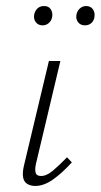

<svg xmlns="http://www.w3.org/2000/svg" viewBox="-20 -612 333 636"><path d="M97 4Q81 4 70 -3Q59 -10 56.5 -25Q54 -40 59 -62L142 -410H180L99 -69Q95 -51 98 -40Q101 -29 116 -29Q134 -29 155 -46.5Q176 -64 202 -91L218 -74Q185 -38 155 -17Q125 4 97 4ZM121 -528Q107 -528 99 -538Q91 -548 93 -562Q95 -575 103.5 -583.5Q112 -592 126 -592Q141 -592 148 -581.5Q155 -571 153 -557Q151 -544 142 -536Q133 -528 121 -528ZM261 -528Q247 -528 239 -538Q231 -548 233 -562Q235 -575 244 -583.5Q253 -592 265 -592Q280 -592 287.5 -581.5Q295 -571 293 -557Q292 -545 283.5 -536.5Q275 -528 261 -528Z"/></svg>

Font: Ysabeau Infant ExtraLight
Style: Italic
Weight: 250
Italic angle: -12°
Designer: Christian Thalmann (Catharsis Fonts)
Version: Version 2.001;gftools[0.9.30]; featfreeze: ss01,ss02,lnum